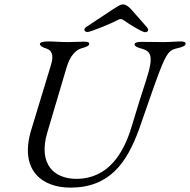

<svg xmlns="http://www.w3.org/2000/svg" viewBox="-20 -842 867 876"><path d="M380 -696C393 -696 493 -737 518 -751C523 -754 527 -755 531 -755C536 -755 540 -753 544 -750C567 -733 629 -695 642 -695C651 -695 656 -700 656 -706C656 -710 654 -713 650 -718L578 -800C568 -811 554 -822 541 -822C531 -822 521 -816 496 -800L372 -718C367 -714 365 -710 365 -706C365 -700 371 -696 380 -696ZM301 14C480 14 559 -99 615 -254C648 -346 676 -432 704 -506C742 -608 756 -614 789 -622C812 -627 826 -633 827 -642C828 -650 819 -653 803 -653C782 -653 757 -650 727 -650L625 -651C609 -651 594 -648 594 -640C594 -631 608 -625 620 -622C668 -609 685 -593 646 -474C633 -434 604 -344 582 -269C545 -143 474 -26 328 -26C230 -26 152 -90 196 -238L284 -535C300 -590 329 -615 350 -621C373 -628 386 -632 387 -641C388 -649 380 -652 364 -652C344 -652 318 -650 289 -650C254 -650 228 -653 200 -653C184 -653 162 -650 162 -642C162 -633 173 -626 193 -620C212 -614 228 -595 213 -547L123 -251C66 -65 172 14 301 14Z"/></svg>

Font: EB Garamond
Style: Italic
Weight: 400
Italic angle: -17.2°
Designer: Georg Duffner and Octavio Pardo
Foundry: Georg Duffner
Version: Version 1.000;PS 001.000;hotconv 1.0.88;makeotf.lib2.5.64775